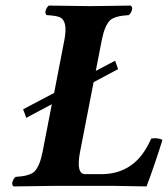

<svg xmlns="http://www.w3.org/2000/svg" viewBox="-20 -667 603 689"><path d="M393.1 -449.2 403.8 -418.9 315.9 -372.1 267.1 -121.1Q252.4 -43 285.2 -42H342.8Q449.7 -42 504.4 -134.3Q514.2 -150.9 522.9 -169.9Q547.9 -173.3 563 -165Q535.2 -75.7 505.9 2Q504.9 2 391.1 0H176.8L28.8 2Q19 -5.4 28.3 -23.4Q32.2 -29.3 36.1 -32.2Q86.4 -35.2 103.5 -51.3Q123 -71.3 132.8 -122.1L166 -293L74.2 -244.1L63 -274.9L174.3 -333.5L210.9 -522.9Q224.1 -590.8 195.3 -605Q181.6 -610.8 147.9 -612.8Q138.2 -620.1 147.5 -638.2Q151.4 -644 154.8 -647Q155.8 -647 303.2 -645Q324.7 -645 370.1 -645.8Q415.5 -646.5 449.2 -647Q459 -639.6 449.7 -621.6Q445.8 -615.7 441.9 -612.8Q391.6 -609.9 374.5 -593.8Q355 -573.7 345.2 -522.9L323.7 -412.6Z"/></svg>

Font: Linux Libertine Capitals O
Style: Bold Italic Samll Caps
Weight: 400
Italic angle: -12°
Designer: Philipp H. Poll
Foundry: Philipp H. Poll
Version: Version 5.0.4